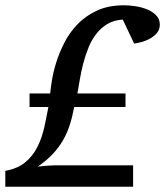

<svg xmlns="http://www.w3.org/2000/svg" viewBox="-24 -707 625 727"><path d="M581.1 -613.8Q581.1 -594.7 569.8 -581.8Q558.6 -568.8 543 -560.3Q527.3 -551.8 511 -547.6Q494.6 -543.5 483.9 -542L440.9 -632.8Q407.7 -630.9 383.3 -616.5Q358.9 -602.1 341.1 -579.3Q323.2 -556.6 311.5 -527.8Q299.8 -499 291.7 -468.5Q283.7 -438 278.6 -408Q273.4 -377.9 269 -353H451.2V-301.8H256.8Q250.5 -266.6 240.7 -235.6Q231 -204.6 215.1 -176.8Q199.2 -148.9 175.8 -124Q152.3 -99.1 119.1 -76.2Q140.1 -78.6 157.5 -79.8Q174.8 -81.1 187 -81.1H480V0H-3.9V-60.1Q43.5 -68.8 72 -92.8Q100.6 -116.7 117.2 -149.9Q127 -168.9 133.3 -188Q139.6 -207 144 -226.1Q148.4 -245.1 151.9 -264.2Q155.3 -283.2 159.2 -301.8H87.9V-353H166Q167.5 -370.1 172.4 -401.4Q177.2 -432.6 188.7 -469.7Q200.2 -506.8 219.7 -545.4Q239.3 -584 269.8 -615.5Q300.3 -647 343.5 -667Q386.7 -687 445.8 -687Q464.4 -687 487.8 -683.6Q511.2 -680.2 532 -671.9Q552.7 -663.6 566.9 -649.4Q581.1 -635.3 581.1 -613.8Z"/></svg>

Font: Charis SIL APac
Style: Italic
Weight: 400
Italic angle: -11°
Foundry: SIL International
Version: Version 5.000